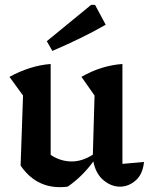

<svg xmlns="http://www.w3.org/2000/svg" viewBox="-20 -762 616 792"><path d="M65 -79 75 -368 19 -445Q106 -492 189 -498V-123Q230 -96 276 -96Q319 -96 363 -124L370 -368L316 -445Q398 -492 485 -498V-86L574 -94Q569 -43 539.5 -17.5Q510 8 475 8Q439 8 407 -18.5Q375 -45 365 -96Q319 -33 259 8Q244 10 227 10Q126 10 65 -79ZM196 -552 173 -592 356 -742H372L416 -660Q362 -629 307 -602.5Q252 -576 196 -552Z"/></svg>

Font: Piazzolla SemiBold
Style: Regular
Weight: 600
Designer: Juan Pablo del Peral
Foundry: Huerta Tipografica
Version: Version 1.330